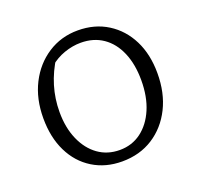

<svg xmlns="http://www.w3.org/2000/svg" viewBox="-118 -790 962 928"><g transform="rotate(-20 363.0 -325.5)"><path d="M359 9Q274 9 208.5 -31.5Q143 -72 107 -145.5Q71 -219 71 -317Q71 -417 110 -494Q149 -571 217.5 -615.5Q286 -660 372 -660Q459 -660 525 -618.5Q591 -577 627.5 -504Q664 -431 664 -334Q664 -233 625.5 -156Q587 -79 518.5 -35Q450 9 359 9ZM367 -47Q430 -47 477.5 -82.5Q525 -118 552 -181Q579 -244 579 -329Q579 -411 553 -472Q527 -533 479 -566Q431 -599 365 -599Q323 -599 280 -584Q237 -569 202 -539L232 -575Q155 -455 155 -319Q155 -238 182 -176.5Q209 -115 256.5 -81Q304 -47 367 -47Z"/></g></svg>

Font: Piazzolla 24pt
Style: Regular
Weight: 400
Designer: Juan Pablo del Peral
Foundry: Huerta Tipografica
Version: Version 2.005